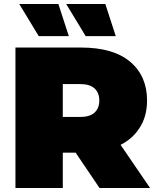

<svg xmlns="http://www.w3.org/2000/svg" viewBox="-20 -937 785 957"><path d="M57 0V-700H384Q545 -700 629 -629Q713 -558 713 -436Q713 -355 674 -297Q640 -245 581 -215L728 0H476L357 -176H293V0ZM293 -354H379Q428 -354 451.5 -376Q475 -398 475 -436Q475 -474 451.5 -496Q428 -518 379 -518H293ZM407 -757 310 -917H505L557 -757ZM173 -757 76 -917H271L323 -757Z"/></svg>

Font: Montserrat Thin Black
Style: Regular
Weight: 900
Version: Version 9.000